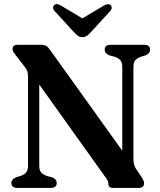

<svg xmlns="http://www.w3.org/2000/svg" viewBox="-20 -919 784 939"><path d="M257.5 -24.5Q257.5 0 228.5 0H65Q35.5 0 35.5 -24.5Q35.5 -42 57.5 -51.5L80.5 -58.5Q99 -65 108 -76Q117 -87 117 -109.5V-543Q117 -561 113.5 -571Q110 -581 99.5 -594L57 -649Q49.5 -658.5 45.5 -665Q41.5 -671.5 41.5 -679.5Q41.5 -700 66.5 -700H180.5Q194.5 -700 203.8 -695.8Q213 -691.5 223 -677.5L578 -182V-590.5Q578 -613 569 -624Q560 -635 540.5 -641.5L514 -648.5Q492 -658.5 492 -675.5Q492 -700 521.5 -700H685Q714 -700 714 -675.5Q714 -658 692.5 -648.5L669.5 -641.5Q650.5 -635 641.5 -624.2Q632.5 -613.5 632.5 -590.5V-142Q632.5 -112.5 645 -93.5L671 -55Q679 -42.5 681.8 -36Q684.5 -29.5 684.5 -23Q684.5 0 659 0H533Q510 0 510 -20Q510 -28.5 506.2 -36.2Q502.5 -44 489.5 -61L172 -505.5V-109Q172 -87 181 -76.2Q190 -65.5 209 -58.5L235.5 -51.5Q257.5 -42 257.5 -24.5ZM426 -763.5Q415 -751.5 406 -744.5Q397 -737.5 383 -737.5Q369.5 -737.5 360.2 -744.5Q351 -751.5 340 -763.5L247.5 -864.5Q239 -873.5 239.5 -881.8Q240 -890 245 -894Q257.5 -905 278.5 -891.5L383 -829L487.5 -891.5Q508.5 -904.5 521 -894Q525.5 -890 526.2 -881.8Q527 -873.5 518.5 -864.5Z"/></svg>

Font: Fraunces 72pt Soft SemiBold
Style: Regular
Weight: 600
Version: Version 1.000;[b76b70a41]